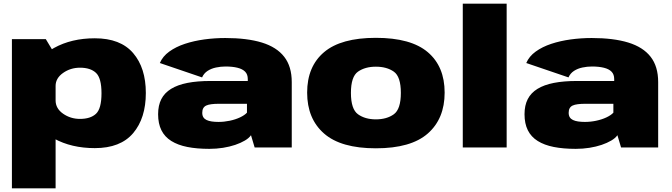

<svg xmlns="http://www.w3.org/2000/svg" viewBox="-20 -805 3668 1048"><path d="M45 223H283.5V-502.5L230 -591.5H45ZM497.5 3.5Q637.5 3.5 706.8 -78.2Q776 -160 776 -297.5Q776 -434.5 706.8 -515.2Q637.5 -596 497.5 -596Q370 -596 274.8 -543.2Q179.5 -490.5 179.5 -433L283.5 -336Q283.5 -378 324.2 -406.8Q365 -435.5 416.5 -435.5Q474 -435.5 504 -407.2Q534 -379 534 -296Q534 -212 504 -184Q474 -156 416.5 -156Q365 -156 324.2 -184.5Q283.5 -213 283.5 -257L179.5 -158.5Q179.5 -101 274.8 -48.8Q370 3.5 497.5 3.5Z M1122.5 7.5Q1161 7.5 1197.2 1.8Q1233.5 -4 1263.8 -14.2Q1294 -24.5 1316.5 -37.8Q1339 -51 1350 -67L1370 0H1572.5V-357Q1572.5 -442.5 1531.2 -495.2Q1490 -548 1409.2 -572.8Q1328.5 -597.5 1209.5 -597.5Q1152 -597.5 1095.2 -589.8Q1038.5 -582 989.2 -565.8Q940 -549.5 904 -523.5Q868 -497.5 852.5 -461L1083 -382.5Q1093 -405 1113 -418Q1133 -431 1159 -436.5Q1185 -442 1211 -442Q1249 -442 1276.2 -435.2Q1303.5 -428.5 1318 -413.8Q1332.5 -399 1332.5 -373.5V-363H1129Q1057 -363 1003.2 -352.5Q949.5 -342 913.8 -320Q878 -298 860.5 -263.8Q843 -229.5 843 -181.5Q843 -130.5 861 -94.2Q879 -58 915 -35.5Q951 -13 1002.8 -2.8Q1054.5 7.5 1122.5 7.5ZM1172.5 -139.5Q1152 -139.5 1135.5 -142Q1119 -144.5 1107.5 -150Q1096 -155.5 1090 -165Q1084 -174.5 1084 -189.5Q1084 -204.5 1089.5 -214.2Q1095 -224 1105.8 -229Q1116.5 -234 1133.8 -236.2Q1151 -238.5 1174 -238.5H1328V-190Q1315 -176 1290 -164.2Q1265 -152.5 1234.2 -146Q1203.5 -139.5 1172.5 -139.5Z M2031.5 4.5Q2223 4.5 2315 -76.2Q2407 -157 2407 -299.5Q2407 -442 2315 -520.2Q2223 -598.5 2031.5 -598.5Q1841 -598.5 1748.8 -520.2Q1656.5 -442 1656.5 -299.5Q1656.5 -157 1748.8 -76.2Q1841 4.5 2031.5 4.5ZM2031.5 -153.5Q1973 -153.5 1934.2 -181.2Q1895.5 -209 1895.5 -298Q1895.5 -387 1934.2 -414Q1973 -441 2031.5 -441Q2091 -441 2129.5 -414Q2168 -387 2168 -298Q2168 -209 2129.5 -181.2Q2091 -153.5 2031.5 -153.5Z M2506 0H2745.5V-785H2506Z M3122.5 7.5Q3161 7.5 3197.2 1.8Q3233.5 -4 3263.8 -14.2Q3294 -24.5 3316.5 -37.8Q3339 -51 3350 -67L3370 0H3572.5V-357Q3572.5 -442.5 3531.2 -495.2Q3490 -548 3409.2 -572.8Q3328.5 -597.5 3209.5 -597.5Q3152 -597.5 3095.2 -589.8Q3038.5 -582 2989.2 -565.8Q2940 -549.5 2904 -523.5Q2868 -497.5 2852.5 -461L3083 -382.5Q3093 -405 3113 -418Q3133 -431 3159 -436.5Q3185 -442 3211 -442Q3249 -442 3276.2 -435.2Q3303.5 -428.5 3318 -413.8Q3332.5 -399 3332.5 -373.5V-363H3129Q3057 -363 3003.2 -352.5Q2949.5 -342 2913.8 -320Q2878 -298 2860.5 -263.8Q2843 -229.5 2843 -181.5Q2843 -130.5 2861 -94.2Q2879 -58 2915 -35.5Q2951 -13 3002.8 -2.8Q3054.5 7.5 3122.5 7.5ZM3172.5 -139.5Q3152 -139.5 3135.5 -142Q3119 -144.5 3107.5 -150Q3096 -155.5 3090 -165Q3084 -174.5 3084 -189.5Q3084 -204.5 3089.5 -214.2Q3095 -224 3105.8 -229Q3116.5 -234 3133.8 -236.2Q3151 -238.5 3174 -238.5H3328V-190Q3315 -176 3290 -164.2Q3265 -152.5 3234.2 -146Q3203.5 -139.5 3172.5 -139.5Z"/></svg>

Font: Anybody SemiExpanded Black
Style: Regular
Weight: 900
Width: 6
Version: Version 1.113;gftools[0.9.25]